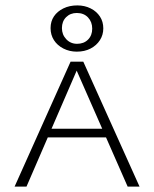

<svg xmlns="http://www.w3.org/2000/svg" viewBox="-20 -690 570 710"><path d="M34 0 241 -462H288L496 0H452L256 -446H271L78 0ZM135 -182 147 -214H376L391 -182ZM264 -499Q237 -499 214.5 -510.5Q192 -522 179.5 -541.5Q167 -561 167 -586Q167 -611 179.5 -629.5Q192 -648 214.5 -659Q237 -670 266 -670Q293 -670 315 -659Q337 -648 349.5 -629Q362 -610 362 -585Q362 -561 349.5 -541.5Q337 -522 315 -510.5Q293 -499 264 -499ZM265 -528Q290 -528 305.5 -543.5Q321 -559 321 -584Q321 -609 305.5 -625.5Q290 -642 264 -642Q240 -642 224.5 -626.5Q209 -611 209 -586Q209 -562 225 -545Q241 -528 265 -528Z"/></svg>

Font: Ysabeau SC ExtraLight
Style: Regular
Weight: 250
Designer: Christian Thalmann (Catharsis Fonts)
Version: Version 2.001;gftools[0.9.30]; featfreeze: smcp